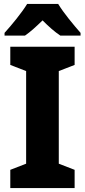

<svg xmlns="http://www.w3.org/2000/svg" viewBox="-20 -950 430 970"><path d="M274 -930H117C92 -888 37 -821 3 -784V-770H106C135 -790 162 -815 195 -847C227 -815 255 -790 285 -770H387V-784C351 -825 301 -885 274 -930ZM357 0V-92L277 -123V-591L357 -622V-714H32V-622L112 -591V-123L32 -92V0Z"/></svg>

Font: Noto Sans Thai Looped SemiCondensed ExtraBold
Style: Regular
Weight: 800
Width: 4
Designer: Sasikarn Vongin, Ben Mitchell
Foundry: The Fontpad Ltd
Version: Version 1.001